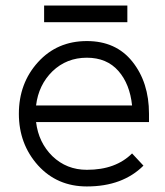

<svg xmlns="http://www.w3.org/2000/svg" viewBox="-20 -660 594 692"><path d="M517 -220V-250Q517 -363 457 -438Q398 -512 293 -512Q186 -512 117 -436Q48 -360 48 -250Q48 -141 117 -64Q186 12 293 12Q358 12 409 -7Q460 -26 497 -63L456 -107Q427 -78 386.5 -63Q346 -48 293 -48Q220 -48 169 -97Q119 -146 110 -220ZM293 -452Q365 -452 407 -404Q448 -357 456 -280H110Q119 -354 169 -403Q220 -452 293 -452ZM139 -580H439V-640H139Z"/></svg>

Font: Unageo Variable
Style: Regular
Weight: 300
Designer: Richard Sepsi
Foundry: Richard Sepsi
Version: Version 2.200